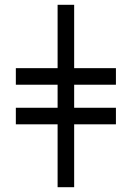

<svg xmlns="http://www.w3.org/2000/svg" viewBox="-20 -780 549 800"><path d="M220 0V-262H46V-331H220V-427H46V-496H220V-760H289V-496H463V-427H289V-331H463V-262H289V0Z"/></svg>

Font: Noto Serif SemiCondensed
Style: Regular
Weight: 400
Width: 4
Designer: Monotype Design Team
Foundry: Monotype Imaging Inc.
Version: Version 2.013